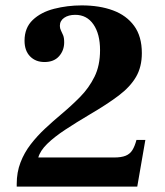

<svg xmlns="http://www.w3.org/2000/svg" viewBox="-20 -692 611 712"><path d="M42 0V-10Q42 -53 56 -89.5Q70 -126 94 -157Q118 -188 147.5 -215.5Q177 -243 208 -269Q245 -300 277.5 -333Q310 -366 330.5 -407.5Q351 -449 351 -506Q351 -566 326.5 -601.5Q302 -637 259 -637Q234 -637 218 -626Q202 -615 202 -596Q202 -587 206 -579Q210 -571 214 -561.5Q218 -552 218 -535Q218 -505 199 -483.5Q180 -462 145 -462Q112 -462 91.5 -483Q71 -504 71 -541Q71 -589 101.5 -618Q132 -647 181 -659.5Q230 -672 283 -672Q349 -672 399 -653.5Q449 -635 477.5 -596Q506 -557 506 -495Q506 -444 484.5 -407Q463 -370 420 -337.5Q377 -305 312 -267Q263 -238 222 -211Q181 -184 155 -158.5Q129 -133 122 -108H403Q430 -108 446 -114.5Q462 -121 471 -135.5Q480 -150 486 -173H519L489 0Z"/></svg>

Font: Frank Ruhl Libre
Style: Bold
Weight: 700
Designer: Yanek Iontef
Foundry: Fontef
Version: Version 6.004